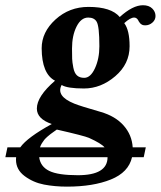

<svg xmlns="http://www.w3.org/2000/svg" viewBox="-49 -465 605 723"><path d="M439 -291Q439 -224.1 385 -178Q331.1 -131.8 267.1 -131.8Q204.1 -131.8 183.1 -145Q160.6 -103 231 -74.7Q253.9 -65.4 329.1 -43.9Q385.3 -27.8 416.5 7.6Q447.8 43 450.7 89.8H500L492.2 127H448.2Q435.1 184.1 368.4 210.9Q301.8 237.8 203.1 237.8Q157.2 237.8 116.7 230Q76.2 222.2 43.7 198Q11.2 173.8 11.2 136.2Q11.2 131.8 11.7 127H-28.8L-21 89.8H27.3Q54.2 52.2 146 2Q89.8 -17.1 89.8 -56.2Q89.8 -102.1 158.2 -161.1Q108.4 -187 107.9 -283.2Q107.9 -344.2 159.9 -391.6Q211.9 -439 284.2 -439Q370.1 -439 401.9 -400.9Q450.7 -445.3 489.3 -445.3Q511.7 -445.3 524.2 -433.1Q536.6 -420.9 536.6 -404.8Q536.6 -390.1 524.9 -379.9Q513.2 -369.6 498 -369.6Q494.6 -369.6 491.5 -370.1Q488.3 -370.6 485.8 -372.1Q483.4 -373.5 481.7 -374.5Q480 -375.5 478.3 -377.9Q476.6 -380.4 475.6 -381.6Q474.6 -382.8 472.9 -385.5Q471.2 -388.2 471.2 -389.2Q465.3 -398.9 456.1 -398.9Q441.9 -398.9 418.9 -377.9Q439 -351.1 439 -291ZM325.2 -291Q325.2 -366.2 314.9 -383.3Q305.7 -398.9 283.2 -398.9Q256.3 -398.9 239.3 -365Q222.2 -331.1 222.2 -282.2Q222.2 -256.3 222.7 -243.7Q223.1 -231 227.1 -210.4Q231 -189.9 241 -180.9Q251 -171.9 268.1 -171.9Q292 -171.9 308.6 -208Q325.2 -244.1 325.2 -291ZM344.7 89.8Q332.5 75.2 286.1 54.2Q268.1 46.4 165 22.9Q163.6 23.9 154.3 30.5Q145 37.1 141.4 39.8Q137.7 42.5 129.9 49.3Q122.1 56.2 117.9 61.3Q113.8 66.4 108.9 74.2Q104 82 101.6 89.8ZM356 127H98.6Q103 162.1 136.2 178.5Q169.4 194.8 244.1 194.8Q356 194.8 356 127Z"/></svg>

Font: Linux Libertine O
Style: Semibold Italic
Weight: 600
Italic angle: -11.5°
Designer: Philipp H. Poll
Foundry: Philipp H. Poll
Version: Version 5.1.2